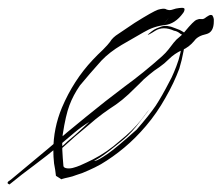

<svg xmlns="http://www.w3.org/2000/svg" viewBox="-91 -495 577 500"><path d="M367.2 -472.7Q377 -474.6 382.8 -474.6Q388.7 -474.6 389.6 -471.7Q389.6 -465.8 385.7 -460.9Q365.2 -432.6 337.9 -429.7Q309.6 -426.8 283.2 -411.1Q255.9 -395.5 225.6 -377.9Q194.3 -359.4 172.9 -336.9Q150.4 -311.5 143.6 -303.7Q136.7 -295.9 117.2 -272.5Q99.6 -247.1 89.8 -220.7Q80.1 -195.3 72.3 -144.5Q70.3 -124 71.3 -103.5Q72.3 -83 74.2 -62.5Q75.2 -57.6 84 -56.6Q92.8 -55.7 101.6 -58.6Q114.3 -61.5 151.4 -80.1Q187.5 -98.6 220.7 -127.9Q254.9 -155.3 276.4 -182.6Q296.9 -210 297.9 -210Q297.9 -210 275.4 -180.7Q252.9 -150.4 229.5 -130.9Q185.5 -94.7 168 -84Q150.4 -74.2 151.4 -73.2Q149.4 -75.2 157.2 -76.2Q164.1 -77.1 188.5 -93.8Q201.2 -102.5 219.7 -118.2Q238.3 -133.8 264.6 -157.2Q297.9 -195.3 314.5 -219.7Q331.1 -245.1 349.6 -281.2Q356.4 -293 362.3 -307.6Q368.2 -321.3 374 -338.9Q378.9 -355.5 381.8 -372.1Q383.8 -388.7 385.7 -405.3Q382.8 -403.3 376 -409.2Q369.1 -414.1 362.3 -415Q334 -427.7 313.5 -415Q293.9 -402.3 293.9 -405.3Q293.9 -405.3 297.9 -408.2Q300.8 -411.1 307.6 -416Q314.5 -420.9 329.1 -425.8Q343.8 -430.7 364.3 -421.9Q370.1 -419.9 377 -417Q382.8 -414.1 388.7 -410.2Q390.6 -409.2 390.6 -410.2Q390.6 -411.1 393.6 -405.3Q391.6 -382.8 386.7 -360.4Q382.8 -338.9 376 -316.4Q362.3 -279.3 339.8 -240.2Q317.4 -200.2 289.1 -167Q261.7 -134.8 232.4 -110.4Q203.1 -85.9 171.9 -67.4Q156.2 -58.6 140.6 -51.8Q124 -43.9 107.4 -39.1Q97.7 -35.2 87.9 -33.2Q78.1 -31.2 68.4 -28.3Q63.5 -31.2 69.3 -28.3Q70.3 -27.3 70.3 -27.3Q70.3 -27.3 54.7 -37.1Q53.7 -44.9 52.7 -52.7Q50.8 -61.5 49.8 -69.3Q47.9 -86.9 47.9 -103.5Q47.9 -161.1 70.3 -214.8Q100.6 -286.1 150.4 -338.9Q163.1 -352.5 176.8 -365.2Q190.4 -378.9 195.3 -385.7Q202.1 -397.5 217.8 -407.2Q232.4 -417 259.8 -435.5Q306.6 -464.8 320.3 -469.7Q334 -473.6 339.8 -471.7Q342.8 -469.7 348.6 -468.8Q353.5 -467.8 367.2 -472.7Q367.2 -472.7 354.5 -456.1Q340.8 -439.5 333 -428.7Q333 -428.7 367.2 -472.7ZM447.3 -451.2Q454.1 -456.1 458 -456.1Q460 -456.1 461.9 -455.1Q464.8 -451.2 465.8 -445.3Q465.8 -442.4 465.8 -439.5Q465.8 -411.1 446.3 -406.2Q423.8 -401.4 415 -388.7Q401.4 -372.1 382.8 -364.3Q363.3 -355.5 348.6 -340.8Q336.9 -329.1 324.2 -320.3Q310.5 -311.5 297.9 -300.8Q283.2 -289.1 270.5 -275.4Q256.8 -261.7 243.2 -249Q227.5 -234.4 210.9 -222.7Q194.3 -211.9 176.8 -199.2Q158.2 -185.5 140.6 -169.9Q122.1 -154.3 104.5 -139.6Q101.6 -136.7 75.2 -113.3Q49.8 -90.8 46.9 -91.8Q49.8 -91.8 57.6 -100.6Q64.5 -108.4 66.4 -110.4Q76.2 -118.2 85 -127Q93.8 -134.8 103.5 -142.6Q113.3 -151.4 123 -160.2Q132.8 -168.9 141.6 -177.7Q121.1 -165 102.5 -149.4Q83 -132.8 64.5 -117.2Q33.2 -90.8 -1 -65.4Q-34.2 -41 -66.4 -14.6Q-71.3 -16.6 -71.3 -18.6Q-71.3 -20.5 -69.3 -22.5Q-62.5 -27.3 -62.5 -27.3Q-12.7 -68.4 36.1 -109.4Q84 -151.4 133.8 -191.4Q182.6 -231.4 233.4 -269.5Q284.2 -306.6 331.1 -348.6Q340.8 -357.4 347.7 -366.2Q353.5 -374 361.3 -383.8Q368.2 -392.6 376 -398.4Q384.8 -405.3 390.6 -413.1Q413.1 -440.4 420.9 -443.4Q427.7 -446.3 431.6 -445.3Q434.6 -445.3 437.5 -445.3Q441.4 -446.3 447.3 -451.2Q447.3 -451.2 447.3 -435.5Q446.3 -419.9 445.3 -409.2Q445.3 -409.2 447.3 -451.2Z"/></svg>

Font: Margalida Font
Style: Regular
Weight: 400
Designer: Mateu Riera. mateurierasureda@hotmail.com
Version: Version 1.0